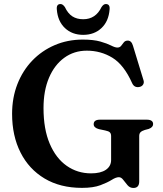

<svg xmlns="http://www.w3.org/2000/svg" viewBox="-20 -914 808 953"><path d="M671 -13.5Q671 19 642 19Q625 19 613.2 5.5Q601.5 -8 591.8 -21.2Q582 -34.5 570 -34.5Q555.5 -34.5 534.5 -21.2Q513.5 -8 478.5 5.2Q443.5 18.5 387 18.5Q279 18.5 201.2 -28Q123.5 -74.5 81.8 -157.2Q40 -240 40 -349Q40 -428.5 66.2 -496Q92.5 -563.5 140 -613Q187.5 -662.5 251.5 -690Q315.5 -717.5 390.5 -717.5Q444.5 -717.5 478.2 -707.8Q512 -698 531.5 -688Q551 -678 562.5 -678Q575 -678 581.5 -686.8Q588 -695.5 594.8 -704Q601.5 -712.5 614.5 -712.5Q632.5 -712.5 640 -687L692.5 -515Q696 -503.5 690.2 -494.2Q684.5 -485 672.5 -482.5Q646.5 -477 635.5 -502Q595 -592.5 537.8 -627.5Q480.5 -662.5 411 -662.5Q347.5 -662.5 299 -627.2Q250.5 -592 223.2 -528Q196 -464 196 -377.5Q196 -273 226.8 -200.8Q257.5 -128.5 311 -91Q364.5 -53.5 432 -53.5Q479.5 -53.5 505.5 -71.2Q531.5 -89 531.5 -120V-238.5Q531.5 -250.5 525.5 -256.8Q519.5 -263 502 -266.5L471 -273Q445 -280 445 -297.5Q445 -320 476.5 -320H708Q740 -320 740 -298Q740 -282 718 -274L699 -269Q684.5 -264.5 677.8 -258Q671 -251.5 671 -238.5ZM393 -818.5Q455 -818.5 484 -879Q494 -894 505 -894Q526.5 -894 524 -867.5Q519.5 -808.5 483.8 -774.8Q448 -741 393 -741Q338 -741 302.2 -774.8Q266.5 -808.5 262 -867.5Q259.5 -894 280.5 -894Q291.5 -894 302 -879Q317 -847 339.2 -832.8Q361.5 -818.5 393 -818.5Z"/></svg>

Font: Fraunces 9pt S000 SemiBold
Style: Regular
Weight: 600
Version: Version 1.000; ttfautohint (v1.8.3)